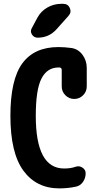

<svg xmlns="http://www.w3.org/2000/svg" viewBox="-20 -990 540 1019"><path d="M440.4 -629.9V-531.2Q440.4 -503.9 420.9 -484.4Q401.4 -464.8 374 -464.8Q346.7 -464.8 327.1 -484.4Q307.6 -503.9 307.6 -531.2V-618.2Q307.6 -629.9 296.9 -631.8H290Q230.5 -631.8 200.2 -573.2Q169.9 -514.6 169.9 -375Q169.9 -95.7 320.3 -95.7Q356.4 -95.7 382.8 -105.5Q401.4 -111.3 418 -100.1Q434.6 -88.9 434.6 -70.3Q434.6 -44.9 420.4 -24.4Q406.2 -3.9 381.8 1Q339.8 9.8 294.9 9.8Q172.9 9.8 104 -84.5Q35.2 -178.7 35.2 -375Q35.2 -567.4 98.6 -653.8Q162.1 -740.2 290 -740.2Q321.3 -740.2 357.9 -735.4Q394.5 -730.5 417.5 -699.7Q440.4 -668.9 440.4 -629.9ZM304.7 -969.7H315.4Q340.8 -969.7 350.6 -947.3Q360.4 -924.8 343.8 -906.2L280.3 -835Q240.2 -790 179.7 -790Q160.2 -790 149.4 -807.1Q138.7 -824.2 149.4 -841.8L178.7 -896.5Q197.3 -930.7 231.4 -950.2Q265.6 -969.7 304.7 -969.7Z"/></svg>

Font: Rounded-X Mgen+ 1mn bold
Style: Bold
Weight: 700
Designer: [Source Han Sans]
Ryoko NISHIZUKA  (kana & ideographs); Paul D. Hunt (Latin, Greek & Cyrillic); Wenlong ZHANG  (bopomofo
Version: Version 1.059.20150602